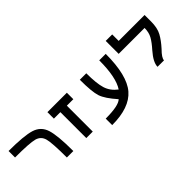

<svg xmlns="http://www.w3.org/2000/svg" viewBox="65 -1622 2620 2620"><g transform="rotate(-45 1375.0 -312.5)"><path d="M0 -625Q296.9 -625 421.9 -585.9Q546.9 -546.9 585.9 -421.9Q625 -296.9 625 0H500Q500 -281.2 476.6 -367.2Q453.1 -453.1 367.2 -476.6Q281.2 -500 0 -500Z M1125 -625V-500H1000V0H875V-500H750V-625Z M1875 -625Q1875 -210.9 1730.5 -43Q1585.9 125 1250 125V0Q1500 0 1562.5 -62.5Q1437.5 -203.1 1406.2 -296.9Q1375 -390.6 1375 -625H1500Q1500 -429.7 1531.2 -328.1Q1562.5 -226.6 1656.2 -156.2Q1750 -296.9 1750 -625Z M2125 -750V-625H2625V-500Q2625 -375 2582 -296.9Q2539.1 -218.8 2460.9 -132.8Q2375 -46.9 2375 0H2250Q2250 -85.9 2359.4 -210.9Q2429.7 -289.1 2464.8 -351.6Q2500 -414.1 2500 -500H2000V-625V-750Z"/></g></svg>

Font: CraftyPE
Style: Regular
Weight: 400
Designer: Erek Butcher
Foundry: Haunted Coop
Version: Version 0.018;April 4, 2024;FontCreator 15.0.0.2962 64-bit